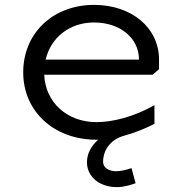

<svg xmlns="http://www.w3.org/2000/svg" viewBox="-20 -566 726 786"><path d="M75 -270C75 -109.9 201 6 375 6C377.4 6 379.8 6 382.3 5.9C353.6 30.6 336 62.8 336 98.1C336 157.3 387 200 458 200C486 200 508.6 193.3 535 184.1L518.4 122.2C497.6 129.1 475.6 135 455 135C424.3 135 402 119.1 402 97.1C402 45.9 435.2 3.7 487.9 -10.3L487.9 -10.5C529 -21.6 571.4 -38 612.3 -59.1V-135.5C528.7 -88 441.3 -66 375 -66C254.4 -66 165.9 -146.9 161 -260H605L631 -283V-322C631 -451.9 519.3 -546 365 -546C196.8 -546 75 -430.1 75 -270ZM166.9 -322C188.1 -412.6 264.8 -474 365 -474C471.7 -474 549 -410.2 549 -322Z"/></svg>

Font: Resamitz
Style: Bold
Weight: 700
Designer: gluk
Foundry: gluk
Version: Version 0.047